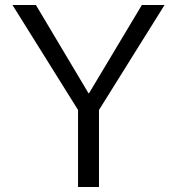

<svg xmlns="http://www.w3.org/2000/svg" viewBox="-20 -750 710 770"><path d="M124 -730 335 -376H337L549 -730H640L377 -309V0H293V-309L30 -730Z"/></svg>

Font: M PLUS 1p
Style: Regular
Weight: 400
Version: Version 1.062